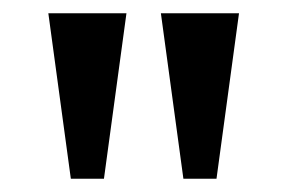

<svg xmlns="http://www.w3.org/2000/svg" viewBox="-20 -734 435 290"><path d="M87 -464 53 -714H171L137 -464ZM257 -464 223 -714H341L307 -464Z"/></svg>

Font: Noto Serif ExtraCondensed SemiBold
Style: Regular
Weight: 600
Width: 2
Designer: Monotype Design Team
Foundry: Monotype Imaging Inc.
Version: Version 2.015; ttfautohint (v1.8.4.7-5d5b)